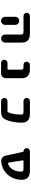

<svg xmlns="http://www.w3.org/2000/svg" viewBox="1464 -2054 571 3540"><g transform="rotate(90 1750.0 -283.5)"><path d="M616.2 -91.8V-384.8Q616.2 -412.1 606.4 -420.9Q594.7 -430.7 564.5 -430.7H274.4Q250 -430.7 232.4 -447.8Q214.8 -464.8 214.8 -489.3Q214.8 -513.7 232.4 -531.2Q250 -548.8 274.4 -548.8H599.6Q764.6 -548.8 764.6 -401.4V-91.8Q764.6 -61.5 742.7 -39.6Q720.7 -17.6 690.4 -17.6Q660.2 -17.6 638.2 -39.6Q616.2 -61.5 616.2 -91.8ZM289.1 -92.8V-277.3Q289.1 -307.6 310.5 -329.6Q332 -351.6 363.3 -351.6Q394.5 -351.6 416.5 -329.6Q438.5 -307.6 438.5 -277.3V-92.8Q438.5 -61.5 416.5 -39.6Q394.5 -17.6 363.3 -17.6Q332 -17.6 310.5 -39.6Q289.1 -61.5 289.1 -92.8Z M1139.6 -17.6Q1115.2 -17.6 1098.1 -35.2Q1081.1 -52.7 1081.1 -77.1Q1081.1 -101.6 1098.1 -118.7Q1115.2 -135.7 1139.6 -135.7H1253.9Q1263.7 -135.7 1263.7 -145.5V-384.8Q1263.7 -413.1 1253.9 -421.9Q1243.2 -430.7 1212.9 -430.7H1174.8Q1150.4 -430.7 1133.3 -447.8Q1116.2 -464.8 1116.2 -489.3Q1116.2 -513.7 1133.3 -531.2Q1150.4 -548.8 1174.8 -548.8H1255.9Q1420.9 -548.8 1420.9 -401.4V-102.5Q1420.9 -67.4 1396 -42.5Q1371.1 -17.6 1335.9 -17.6Z M1843.8 -17.6Q1819.3 -17.6 1802.2 -35.2Q1785.2 -52.7 1785.2 -77.1Q1785.2 -101.6 1802.2 -118.7Q1819.3 -135.7 1843.8 -135.7H2034.2Q2043.9 -135.7 2047.9 -144.5Q2091.8 -240.2 2091.8 -384.8Q2091.8 -413.1 2082 -421.9Q2071.3 -430.7 2041 -430.7H1843.8Q1819.3 -430.7 1802.2 -447.8Q1785.2 -464.8 1785.2 -489.3Q1785.2 -513.7 1802.2 -531.2Q1819.3 -548.8 1843.8 -548.8H2077.1Q2241.2 -548.8 2241.2 -401.4Q2241.2 -287.1 2215.8 -191.4Q2202.1 -138.7 2179.7 -91.8Q2164.1 -56.6 2129.4 -37.1Q2094.7 -17.6 2053.7 -17.6Z M2953.1 -19.5Q2949.2 -18.6 2945.3 -18.6Q2913.1 -18.6 2886.7 -40Q2858.4 -63.5 2849.6 -100.6L2778.3 -423.8Q2777.3 -430.7 2770.5 -430.7H2769.5Q2745.1 -430.7 2728 -447.8Q2710.9 -464.8 2710.9 -489.3Q2710.9 -513.7 2728 -531.2Q2745.1 -548.8 2769.5 -548.8H3128.9Q3293.9 -548.8 3293.9 -401.4Q3293.9 -318.4 3267.1 -249.5Q3240.2 -180.7 3187 -126.5Q3133.8 -72.3 3066.4 -44.9Q3013.7 -23.4 2953.1 -19.5ZM3092.8 -214.8Q3143.6 -284.2 3143.6 -381.8Q3143.6 -411.1 3133.3 -420.9Q3123 -430.7 3092.8 -430.7H2944.3Q2940.4 -430.7 2938 -427.7Q2935.5 -424.8 2935.5 -420.9L2977.5 -156.2Q2978.5 -146.5 2988.3 -146.5Q2988.3 -146.5 2989.3 -146.5Q3043.9 -149.4 3092.8 -214.8Z"/></g></svg>

Font: Rounded-X Mgen+ 1m bold
Style: Bold
Weight: 700
Designer: [Source Han Sans]
Ryoko NISHIZUKA  (kana & ideographs); Paul D. Hunt (Latin, Greek & Cyrillic); Wenlong ZHANG  (bopomofo
Version: Version 1.059.20150602